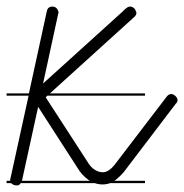

<svg xmlns="http://www.w3.org/2000/svg" viewBox="-20 -571 560 584"><path d="M249 -24Q229 -38 216 -60L96 -246L47 -22L46 -21H253ZM158 -535Q158 -530 157 -529L111 -317L352 -535L359 -542L364 -546Q370 -551 376 -551Q383 -551 389 -545Q390 -543 391 -542L394 -535Q395 -533 395 -532Q395 -525 388 -519L132 -287H421V-280H124L119 -275L246 -79Q256 -62 268.5 -54.5Q281 -47 292 -47Q302 -47 311 -53Q320 -59 328 -69L487 -277Q493 -285 501 -285Q507 -285 513.5 -279Q520 -273 520 -266Q520 -260 515 -256L356 -47Q342 -31 328 -21H421V-14H315Q304 -10 292 -10Q280 -10 268 -14H43Q39 -7 32 -7Q22 -7 16 -12Q15 -13 14 -14H0V-21H11V-24Q11 -28 12 -29L67 -280H0V-287H68L122 -535L124 -542Q128 -551 139 -551Q148 -551 153 -545Q154 -544 155 -542Z"/></svg>

Font: Gruenewald VA 3. Klasse
Style: Regular
Weight: 400
Designer: Peter Wiegel
Foundry: Peter Wiegel, nach dem Schriftentwurf von Dr. H. Gr¸newald
Version: Version 0.007